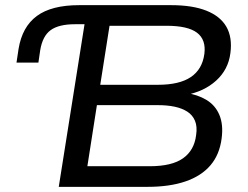

<svg xmlns="http://www.w3.org/2000/svg" viewBox="-20 -725 964 745"><path d="M208 0 308 -631H271Q208 -631 176.5 -608Q145 -585 136 -530L129 -482H44L52 -535Q66 -621 123 -663Q180 -705 287 -705H644Q727 -705 781 -683.5Q835 -662 858.5 -621Q882 -580 874 -519Q866 -455 818.5 -412Q771 -369 698 -356L699 -365Q747 -358 781.5 -337Q816 -316 831.5 -278.5Q847 -241 840 -188Q832 -125 796.5 -83.5Q761 -42 699.5 -21Q638 0 553 0ZM319 -80H561Q647 -80 690.5 -111Q734 -142 741 -201Q746 -234 736.5 -256.5Q727 -279 706.5 -292Q686 -305 657.5 -311Q629 -317 594 -317H356ZM369 -396H593Q676 -396 720.5 -426Q765 -456 773 -516Q780 -571 744.5 -598Q709 -625 626 -625H405Z"/></svg>

Font: Nunito Sans 10pt SemiExpanded Medium
Style: Italic
Weight: 500
Width: 6
Italic angle: -9°
Designer: Vernon Adams
Foundry: Vernon Adams
Version: Version 3.101;gftools[0.9.27]